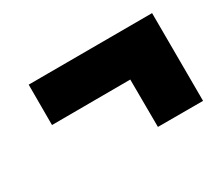

<svg xmlns="http://www.w3.org/2000/svg" viewBox="-76 -664 803 700"><g transform="rotate(-30 325.0 -314.0)"><path d="M420 -129 419 -329 89 -328V-498L609 -499L610 -129Z"/></g></svg>

Font: REM Black
Style: Regular
Weight: 900
Designer: Octavio Pardo
Foundry: Ashler Design
Version: Version 1.005;gftools[0.9.28]